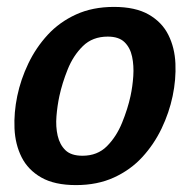

<svg xmlns="http://www.w3.org/2000/svg" viewBox="-20 -528 550 556"><path d="M30 -250Q40 -298 62 -344Q84 -390 118 -427Q152 -464 200 -486Q248 -508 310 -508Q372 -508 410.5 -486Q449 -464 467.5 -427Q486 -390 488 -344Q490 -298 480 -250Q470 -202 448 -156Q426 -110 392 -73Q358 -36 310 -14Q262 8 200 8Q138 8 99.5 -14Q61 -36 42.5 -73Q24 -110 22 -156Q20 -202 30 -250ZM152 -250Q146 -222 143.5 -191.5Q141 -161 147 -135Q153 -109 169.5 -93Q186 -77 219 -77Q262 -77 289.5 -104.5Q317 -132 333.5 -172.5Q350 -213 358 -250Q364 -278 366 -308Q368 -338 362.5 -364Q357 -390 340.5 -406Q324 -422 292 -422Q248 -422 220 -394.5Q192 -367 176 -327Q160 -287 152 -250Z"/></svg>

Font: Epunda Sans SemiBold
Style: Italic
Weight: 600
Italic angle: -12.0243°
Designer: Simon Atzbach
Foundry: typofactur
Version: Version 2.204; ttfautohint (v1.8.4.7-5d5b)